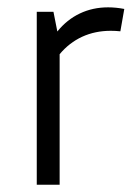

<svg xmlns="http://www.w3.org/2000/svg" viewBox="-20 -508 379 528"><path d="M277.3 -487.8Q298.8 -487.8 321.8 -483.4L311 -421.9Q297.9 -423.3 284.7 -423.3Q241.7 -423.3 206.1 -407Q170.4 -390.6 144 -358.9V0H81.1V-475.6H127L137.7 -421.4Q164.1 -454.1 199.5 -470.9Q234.9 -487.8 277.3 -487.8Z"/></svg>

Font: Selawik Semilight
Style: Regular
Weight: 300
Designer: Aaron Bell
Foundry: Microsoft Corporation
Version: Version 1.01